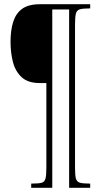

<svg xmlns="http://www.w3.org/2000/svg" viewBox="-20 -780 491 911"><path d="M128 111V91H133Q164 91 178 87Q192 83 196 66.5Q200 50 200 15V-386H168Q113 -386 83 -413.5Q53 -441 41.5 -485.5Q30 -530 30 -582Q30 -636 42.5 -676Q55 -716 85 -738Q115 -760 170 -760H408V-740H402Q372 -740 358 -735.5Q344 -731 340 -715Q336 -699 336 -664V17Q336 51 340 66.5Q344 82 358 86.5Q372 91 402 91H408V111H308V-735H228V111Z"/></svg>

Font: Noto Serif Tamil ExtraCondensed Thin
Style: Italic
Weight: 100
Width: 2
Italic angle: -12°
Designer: Indian Type Foundry, Tom Grace, and the Monotype Design Team
Foundry: Monotype Imaging Inc.
Version: Version 2.003; ttfautohint (v1.8.4.7-5d5b)